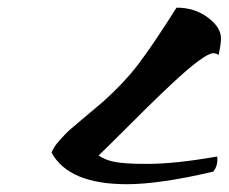

<svg xmlns="http://www.w3.org/2000/svg" viewBox="-20 -636 593 498"><path d="M533.2 -190.9Q394 -158.2 309.1 -158.2Q158.2 -158.2 113.8 -240.2Q118.2 -253.4 133.8 -271.2Q149.4 -289.1 165 -302.7Q180.7 -316.4 208 -339.1Q235.4 -361.8 247.1 -372.1Q300.8 -419.9 337.6 -468Q374.5 -516.1 438 -616.2Q484.4 -616.2 518.8 -590.8Q553.2 -565.4 553.2 -536.1Q553.2 -521.5 546.9 -493.2Q541 -498 533.2 -498Q522 -498 494.6 -477.8Q467.3 -457.5 430.9 -423.6Q394.5 -389.6 360.8 -356.4Q327.1 -323.2 289.6 -285.6Q252 -248 235.8 -232.9Q251.5 -221.2 277.3 -216.1Q303.2 -210.9 361.8 -210.9Q434.1 -210.9 543 -230Q543.9 -227.1 543.9 -222.2Q543.9 -203.6 533.2 -190.9Z"/></svg>

Font: Kaushan Script
Style: Regular
Weight: 400
Designer: Pablo Impallari
Foundry: Pablo Impallari
Version: Version 1.002